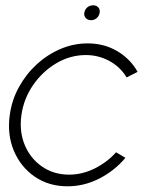

<svg xmlns="http://www.w3.org/2000/svg" viewBox="-20 -674 550 708"><path d="M408 -112.5 442.5 -92Q402 -44 346 -15.5Q290 13 229 13Q160 13 108.2 -22.5Q56.5 -58 31.2 -117.8Q6 -177.5 16 -250Q23.5 -305 49.8 -352.8Q76 -400.5 115.5 -436.8Q155 -473 203.2 -493.5Q251.5 -514 303 -514Q364 -514 412.2 -485.5Q460.5 -457 487.5 -409L447 -388.5Q422.5 -428.5 382.2 -449.8Q342 -471 297 -471Q239 -471 187.8 -440.8Q136.5 -410.5 102 -360.2Q67.5 -310 59 -250Q50.5 -189.5 71.2 -139.5Q92 -89.5 135 -59.8Q178 -30 235 -30Q283.5 -30 329.5 -53Q375.5 -76 408 -112.5ZM316 -599.5Q304 -599.5 296.5 -607.2Q289 -615 291 -627Q293 -639.5 302.2 -647Q311.5 -654.5 323.5 -654.5Q335 -654.5 342.2 -647Q349.5 -639.5 347.5 -627.5Q345.5 -615 336.5 -607.2Q327.5 -599.5 316 -599.5Z"/></svg>

Font: Urbanist ExtraLight
Style: Italic
Weight: 250
Version: Version 1.303